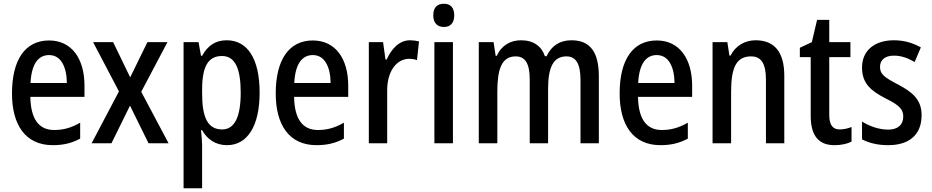

<svg xmlns="http://www.w3.org/2000/svg" viewBox="-20 -765 4974 1025"><path d="M242 -549C116 -549 44 -448 44 -266C44 -99 115 10 262 10C318 10 364 -1 408 -25V-110C361 -83 319 -71 269 -71C187 -71 144 -130 142 -248H431V-308C431 -450 364 -549 242 -549ZM242 -471C306 -471 336 -407 337 -322H143C148 -423 184 -471 242 -471Z M615 -277 469 0H575L674 -201L773 0H880L734 -275L874 -540H767L675 -352L584 -540H477Z M1190 -550C1131 -550 1089 -522 1059 -467H1053L1040 -540H960V240H1059V8C1059 -12 1056 -40 1053 -70H1059C1086 -21 1132 10 1192 10C1300 10 1366 -91 1366 -270C1366 -454 1300 -550 1190 -550ZM1165 -466C1236 -466 1265 -398 1265 -270C1265 -142 1233 -74 1166 -74C1090 -74 1059 -136 1059 -266V-286C1059 -410 1091 -466 1165 -466Z M1650 -549C1524 -549 1452 -448 1452 -266C1452 -99 1523 10 1670 10C1726 10 1772 -1 1816 -25V-110C1769 -83 1727 -71 1677 -71C1595 -71 1552 -130 1550 -248H1839V-308C1839 -450 1772 -549 1650 -549ZM1650 -471C1714 -471 1744 -407 1745 -322H1551C1556 -423 1592 -471 1650 -471Z M2169 -550C2112 -550 2070 -505 2044 -447H2038L2025 -540H1949V0H2047V-281C2046 -382 2096 -451 2164 -451C2177 -451 2194 -449 2206 -444L2217 -544C2201 -548 2184 -550 2169 -550Z M2350 -745C2314 -745 2293 -725 2293 -683C2293 -642 2315 -621 2350 -621C2384 -621 2405 -642 2405 -683C2405 -724 2385 -745 2350 -745ZM2398 -540H2299V0H2398Z M3031 -550C2971 -550 2925 -523 2898 -465H2889C2872 -517 2829 -550 2762 -550C2706 -550 2658 -524 2632 -467H2626L2615 -540H2536V0H2635V-274C2635 -392 2656 -464 2733 -464C2784 -464 2808 -426 2808 -340V0H2906V-290C2906 -404 2933 -464 3004 -464C3055 -464 3079 -424 3079 -338V0H3177V-357C3177 -488 3130 -550 3031 -550Z M3486 -549C3360 -549 3288 -448 3288 -266C3288 -99 3359 10 3506 10C3562 10 3608 -1 3652 -25V-110C3605 -83 3563 -71 3513 -71C3431 -71 3388 -130 3386 -248H3675V-308C3675 -450 3608 -549 3486 -549ZM3486 -471C3550 -471 3580 -407 3581 -322H3387C3392 -423 3428 -471 3486 -471Z M4014 -550C3958 -550 3907 -522 3880 -468H3874L3863 -540H3784V0H3883V-274C3883 -405 3911 -464 3990 -464C4046 -464 4069 -422 4069 -340V0H4167V-360C4167 -489 4113 -550 4014 -550Z M4463 -74C4424 -74 4407 -100 4407 -152V-460H4520V-540H4407V-659H4342L4314 -540L4250 -510V-460H4308V-147C4308 -36 4354 10 4435 10C4470 10 4503 3 4526 -9V-87C4506 -79 4484 -74 4463 -74Z M4900 -150C4900 -235 4849 -274 4774 -314C4699 -353 4678 -370 4678 -408C4678 -445 4705 -468 4752 -468C4793 -468 4828 -454 4863 -434L4896 -512C4851 -537 4805 -550 4752 -550C4649 -550 4582 -495 4582 -405C4582 -320 4628 -281 4707 -240C4785 -202 4802 -179 4802 -143C4802 -100 4775 -73 4721 -73C4671 -73 4618 -93 4582 -116V-21C4619 -2 4664 10 4722 10C4833 10 4900 -45 4900 -150Z"/></svg>

Font: Noto Sans Kannada Condensed Medium
Style: Regular
Weight: 500
Width: 3
Designer: Jelle Bosma - Monotype Design Team
Foundry: Monotype Imaging Inc.
Version: Version 2.005